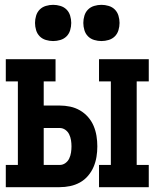

<svg xmlns="http://www.w3.org/2000/svg" viewBox="-20 -775 640 795"><path d="M390 0V-92H439V-438H390V-530H596V-438H546V-92H596V0ZM4 0V-92H54V-438H4V-530H210V-438H161V-338H227Q249 -338 270.5 -333.5Q292 -329 311 -318Q330 -307 344.5 -290.5Q359 -274 367.5 -254Q376 -234 379.5 -212.5Q383 -191 383 -169Q383 -147 379.5 -125.5Q376 -104 367.5 -84Q359 -64 344.5 -47Q330 -30 311 -19.5Q292 -9 270.5 -4.5Q249 0 227 0ZM161 -92H227Q240 -92 250.5 -99.5Q261 -107 266.5 -118.5Q272 -130 274 -143Q276 -156 276 -169Q276 -182 274 -194.5Q272 -207 266.5 -218.5Q261 -230 250.5 -237.5Q240 -245 227 -245H161ZM400 -605Q385 -605 370 -609.5Q355 -614 344.5 -624.5Q334 -635 329.5 -650Q325 -665 325 -680Q325 -695 329.5 -710Q334 -725 344.5 -735.5Q355 -746 370 -750.5Q385 -755 400 -755Q415 -755 430 -750.5Q445 -746 455.5 -735.5Q466 -725 470.5 -710Q475 -695 475 -680Q475 -665 470.5 -650Q466 -635 455.5 -624.5Q445 -614 430 -609.5Q415 -605 400 -605ZM200 -605Q185 -605 170 -609.5Q155 -614 144.5 -624.5Q134 -635 129.5 -650Q125 -665 125 -680Q125 -695 129.5 -710Q134 -725 144.5 -735.5Q155 -746 170 -750.5Q185 -755 200 -755Q215 -755 230 -750.5Q245 -746 255.5 -735.5Q266 -725 270.5 -710Q275 -695 275 -680Q275 -665 270.5 -650Q266 -635 255.5 -624.5Q245 -614 230 -609.5Q215 -605 200 -605Z"/></svg>

Font: Iosevka Curly Slab SmBdEx
Style: Regular
Weight: 600
Width: 7
Monospace: yes
Designer: Belleve Invis
Foundry: Belleve Invis
Version: Version 11.1.0; ttfautohint (v1.8.3)